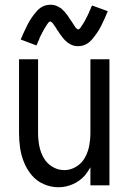

<svg xmlns="http://www.w3.org/2000/svg" viewBox="-20 -779 540 807"><path d="M225 8Q194 8 164 -5Q134 -18 113.5 -42.5Q93 -67 81 -96.5Q69 -126 64.5 -157Q60 -188 60 -220V-530H140V-220Q140 -193 145 -166.5Q150 -140 163 -116.5Q176 -93 199.5 -78.5Q223 -64 250 -64Q277 -64 300.5 -78.5Q324 -93 337 -116.5Q350 -140 355 -166.5Q360 -193 360 -220V-530H440V0H360V-76Q350 -58 337 -42Q316 -18 286.5 -5Q257 8 225 8ZM308 -585Q303 -585 298 -585.5Q293 -586 288.5 -587.5Q284 -589 279.5 -591Q275 -593 270 -596L262 -602L255 -608Q251 -612 248 -615.5Q245 -619 242 -623Q239 -627 236 -631L230 -639Q227 -643 225 -647L219 -655L217 -659L214 -664L208 -672L203 -680Q200 -684 195 -687L192 -689L189 -688Q184 -686 182 -682L177 -675L172 -667Q170 -664 167.5 -660Q165 -656 163 -652L160 -646L158 -643L155 -636L153 -633L151 -629Q149 -625 147 -621L144 -612L140 -604L137 -596L133 -588L67 -613Q80 -644 95 -674Q110 -704 134 -731.5Q158 -759 192 -759Q197 -759 202 -758.5Q207 -758 211.5 -756.5Q216 -755 220.5 -753Q225 -751 230 -748L238 -743L245 -736Q249 -733 252 -729Q255 -725 258 -721.5Q261 -718 264 -714L270 -705Q273 -701 275 -697L281 -689L283 -686L286 -681L292 -672L297 -664Q300 -660 305 -657L308 -655L311 -656Q316 -659 318 -662L323 -670L328 -677Q330 -681 332.5 -684.5Q335 -688 337 -692L341 -700L345 -708L347 -711L349 -716Q351 -720 353 -724L356 -732L360 -740L363 -748L367 -756L433 -732Q420 -700 405 -670Q390 -640 366 -612.5Q342 -585 308 -585Z"/></svg>

Font: Iosevka SS01
Style: Regular
Weight: 400
Monospace: yes
Designer: Belleve Invis
Foundry: Belleve Invis
Version: 2.3.3; ttfautohint (v1.8.3)